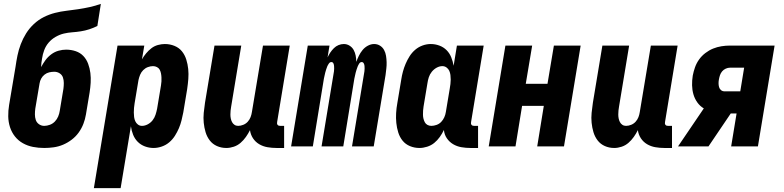

<svg xmlns="http://www.w3.org/2000/svg" viewBox="-20 -755 4040 990"><path d="M208 8Q178 8 150 2.5Q122 -3 98 -16.5Q74 -30 57 -51.5Q40 -73 31.5 -99.5Q23 -126 22.5 -155Q22 -184 27 -214L60 -410Q64 -439 70 -468.5Q76 -498 87 -527Q98 -556 114.5 -582.5Q131 -609 154.5 -631Q178 -653 206 -667Q234 -681 263.5 -688.5Q293 -696 323 -699.5Q353 -703 383 -707.5Q413 -712 442.5 -718.5Q472 -725 500 -735L482 -621Q462 -611 440.5 -604Q419 -597 396.5 -593.5Q374 -590 352.5 -588.5Q331 -587 309.5 -582Q288 -577 267 -565Q246 -553 231 -535.5Q216 -518 208 -496.5Q200 -475 197 -454Q195 -442 193.5 -431Q192 -420 192 -409Q202 -428 214.5 -445Q227 -462 244.5 -475Q262 -488 282 -493.5Q302 -499 321 -499Q347 -499 370.5 -491Q394 -483 410 -466Q426 -449 434.5 -426Q443 -403 446 -378.5Q449 -354 447.5 -328.5Q446 -303 442 -278L423 -164Q419 -140 410 -116.5Q401 -93 386 -72Q371 -51 350 -35Q329 -19 305.5 -9Q282 1 257 4.5Q232 8 208 8ZM208 -106Q222 -106 237 -111.5Q252 -117 263 -128.5Q274 -140 280 -154.5Q286 -169 288 -183L307 -297Q309 -312 309 -327Q309 -342 304.5 -355.5Q300 -369 287.5 -377Q275 -385 260 -385Q247 -385 234 -382Q221 -379 210 -370.5Q199 -362 192.5 -350Q186 -338 184 -325L162 -195Q160 -180 160 -165Q160 -150 164.5 -136.5Q169 -123 181 -114.5Q193 -106 208 -106Z M464 215 586 -520H724L712 -449Q721 -465 733.5 -480Q746 -495 761 -506.5Q776 -518 794.5 -523Q813 -528 830 -528Q856 -528 879.5 -518.5Q903 -509 918 -490.5Q933 -472 940.5 -448Q948 -424 950.5 -399Q953 -374 951 -348Q949 -322 945 -295L925 -175Q921 -155 916 -134.5Q911 -114 902.5 -94Q894 -74 882 -55Q870 -36 853 -21.5Q836 -7 814.5 0.5Q793 8 772 8Q749 8 727.5 0Q706 -8 690.5 -23.5Q675 -39 666.5 -60Q658 -81 655 -104L602 215ZM712 -106Q727 -106 742 -114Q757 -122 767 -135Q777 -148 782 -163.5Q787 -179 790 -194L810 -314Q812 -325 812.5 -335.5Q813 -346 812.5 -356.5Q812 -367 810 -377Q808 -387 803.5 -395.5Q799 -404 789.5 -409Q780 -414 769 -414Q756 -414 742.5 -409Q729 -404 718.5 -393.5Q708 -383 702.5 -369.5Q697 -356 694 -342L674 -222Q672 -210 671 -198.5Q670 -187 670 -175Q670 -163 671.5 -151.5Q673 -140 677.5 -130Q682 -120 691 -113Q700 -106 712 -106Z M1147 8Q1121 8 1098.5 -2Q1076 -12 1061.5 -31Q1047 -50 1040 -73.5Q1033 -97 1030.5 -122Q1028 -147 1030.5 -173Q1033 -199 1037 -225L1086 -520H1224L1172 -206Q1170 -195 1169 -185Q1168 -175 1168 -164.5Q1168 -154 1170 -144Q1172 -134 1176.5 -125.5Q1181 -117 1189 -111.5Q1197 -106 1208 -106Q1221 -106 1234.5 -111.5Q1248 -117 1257.5 -127.5Q1267 -138 1272 -151Q1277 -164 1279 -178L1336 -520H1474L1409 -126Q1408 -122 1408.5 -118Q1409 -114 1411.5 -111Q1414 -108 1417.5 -107Q1421 -106 1425 -106H1445V8H1406Q1382 8 1359 4Q1336 0 1316.5 -11.5Q1297 -23 1284.5 -42Q1272 -61 1269 -84Q1260 -66 1248 -49Q1236 -32 1220.5 -18.5Q1205 -5 1185.5 1.5Q1166 8 1147 8Z M1481 0 1567 -520H1679L1669 -459Q1675 -472 1683 -484Q1691 -496 1701.5 -506.5Q1712 -517 1725.5 -522.5Q1739 -528 1753 -528Q1769 -528 1782.5 -519.5Q1796 -511 1803.5 -497.5Q1811 -484 1814 -468Q1817 -452 1817 -436Q1823 -452 1830.5 -467.5Q1838 -483 1849.5 -497Q1861 -511 1877 -519.5Q1893 -528 1909 -528Q1926 -528 1939.5 -519.5Q1953 -511 1960.5 -497Q1968 -483 1970.5 -467Q1973 -451 1973.5 -434.5Q1974 -418 1972 -401.5Q1970 -385 1968 -368L1907 0H1795L1859 -387Q1860 -394 1860 -401Q1860 -408 1859.5 -415Q1859 -422 1855.5 -428.5Q1852 -435 1845 -435Q1837 -435 1832 -427Q1827 -419 1824 -411.5Q1821 -404 1818.5 -396Q1816 -388 1814 -380.5Q1812 -373 1810.5 -365Q1809 -357 1807 -349L1750 0H1638L1702 -387Q1703 -394 1703 -401Q1703 -408 1702.5 -415Q1702 -422 1699 -428.5Q1696 -435 1688 -435Q1681 -435 1675.5 -427Q1670 -419 1667 -411.5Q1664 -404 1661.5 -396Q1659 -388 1657 -380.5Q1655 -373 1653.5 -365Q1652 -357 1650 -349L1593 0Z M2143 8Q2117 8 2094 -1.5Q2071 -11 2056 -29.5Q2041 -48 2033.5 -72Q2026 -96 2023.5 -121Q2021 -146 2022.5 -172Q2024 -198 2029 -225L2049 -345Q2052 -365 2057.5 -385.5Q2063 -406 2071.5 -426Q2080 -446 2092 -465Q2104 -484 2121 -498.5Q2138 -513 2159 -520.5Q2180 -528 2201 -528Q2224 -528 2245.5 -520Q2267 -512 2282.5 -496.5Q2298 -481 2306.5 -460Q2315 -439 2319 -416L2336 -520H2474L2409 -126Q2408 -122 2408.5 -118Q2409 -114 2411.5 -111Q2414 -108 2417.5 -107Q2421 -106 2425 -106H2445V8H2406Q2382 8 2359 4Q2336 0 2316.5 -11.5Q2297 -23 2284 -42Q2271 -61 2269 -85Q2260 -66 2247.5 -48.5Q2235 -31 2219 -18Q2203 -5 2182.5 1.5Q2162 8 2143 8ZM2204 -106Q2217 -106 2231 -111Q2245 -116 2255 -126.5Q2265 -137 2271 -150.5Q2277 -164 2279 -178L2299 -298Q2301 -310 2302.5 -321.5Q2304 -333 2304 -345Q2304 -357 2302.5 -368.5Q2301 -380 2296.5 -390Q2292 -400 2282.5 -407Q2273 -414 2261 -414Q2246 -414 2231.5 -406Q2217 -398 2206.5 -385Q2196 -372 2191 -356.5Q2186 -341 2184 -326L2164 -206Q2162 -195 2161.5 -184.5Q2161 -174 2161 -163.5Q2161 -153 2163.5 -143Q2166 -133 2170.5 -124.5Q2175 -116 2184 -111Q2193 -106 2204 -106Z M2500 0 2586 -520H2724L2691 -323H2803L2836 -520H2974L2888 0H2750L2784 -209H2672L2638 0Z M3147 8Q3121 8 3098.5 -2Q3076 -12 3061.5 -31Q3047 -50 3040 -73.5Q3033 -97 3030.5 -122Q3028 -147 3030.5 -173Q3033 -199 3037 -225L3086 -520H3224L3172 -206Q3170 -195 3169 -185Q3168 -175 3168 -164.5Q3168 -154 3170 -144Q3172 -134 3176.5 -125.5Q3181 -117 3189 -111.5Q3197 -106 3208 -106Q3221 -106 3234.5 -111.5Q3248 -117 3257.5 -127.5Q3267 -138 3272 -151Q3277 -164 3279 -178L3336 -520H3474L3409 -126Q3408 -122 3408.5 -118Q3409 -114 3411.5 -111Q3414 -108 3417.5 -107Q3421 -106 3425 -106H3445V8H3406Q3382 8 3359 4Q3336 0 3316.5 -11.5Q3297 -23 3284.5 -42Q3272 -61 3269 -84Q3260 -66 3248 -49Q3236 -32 3220.5 -18.5Q3205 -5 3185.5 1.5Q3166 8 3147 8Z M3476 0 3609 -196Q3589 -208 3575.5 -227Q3562 -246 3555.5 -268.5Q3549 -291 3548.5 -315.5Q3548 -340 3552 -365Q3556 -386 3563.5 -407.5Q3571 -429 3584.5 -448Q3598 -467 3617 -481.5Q3636 -496 3657 -504.5Q3678 -513 3700 -516.5Q3722 -520 3744 -520H3974L3888 0H3750L3778 -170H3748L3633 0ZM3797 -284 3817 -406H3744Q3733 -406 3722 -401Q3711 -396 3703.5 -387Q3696 -378 3692.5 -367.5Q3689 -357 3687 -346Q3685 -336 3685 -326Q3685 -316 3687.5 -306.5Q3690 -297 3697.5 -290.5Q3705 -284 3716 -284Z"/></svg>

Font: Iosevka Heavy
Style: Italic
Weight: 900
Italic angle: -9°
Monospace: yes
Designer: Belleve Invis
Foundry: Belleve Invis
Version: Version 32.5.0; ttfautohint (v1.8.4)